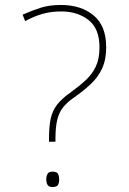

<svg xmlns="http://www.w3.org/2000/svg" viewBox="-20 -744 520 772"><path d="M177 -186Q177 -236 184 -267.5Q191 -299 209.5 -323Q228 -347 262 -371Q298 -397 324.5 -421.5Q351 -446 365.5 -477Q380 -508 380 -554Q380 -629 336 -663.5Q292 -698 226 -698Q186 -698 152 -688.5Q118 -679 81 -659L71 -685Q109 -702 144 -713Q179 -724 225 -724Q306 -724 356.5 -682Q407 -640 407 -554Q407 -504 390.5 -468.5Q374 -433 344.5 -405.5Q315 -378 275 -350Q249 -332 233 -311.5Q217 -291 210 -261.5Q203 -232 203 -186V-174H177ZM166 -23Q166 -35 171 -44.5Q176 -54 191 -54Q209 -54 213.5 -44.5Q218 -35 218 -23Q218 -10 213.5 -1Q209 8 191 8Q176 8 171 -1Q166 -10 166 -23Z"/></svg>

Font: Noto Sans Oriya Thin
Style: Regular
Weight: 100
Designer: Amélie Bonet and Sol Matas
Foundry: Google LLC
Version: Version 2.006; ttfautohint (v1.8.4.7-5d5b)